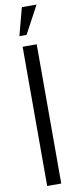

<svg xmlns="http://www.w3.org/2000/svg" viewBox="-118 -1145 472 1181"><g transform="rotate(-10 118.5 -555.0)"><path d="M75.2 0V-869.6H163.1V0ZM66.9 -937.5 112.8 -1110.4H204.6L111.8 -937.5Z"/></g></svg>

Font: AntonioLight
Style: Regular
Weight: 300
Designer: Vernon Adams
Foundry: Vernon Adams
Version: Version 1.002